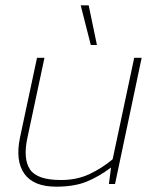

<svg xmlns="http://www.w3.org/2000/svg" viewBox="-20 -691 589 721"><path d="M321 -522 283 -671H313L344 -522ZM191 10Q106 10 71.5 -38.5Q37 -87 55 -174L119 -474H147L83 -174Q66 -95 92.5 -55Q119 -15 209 -15Q269 -15 316.5 -37.5Q364 -60 403 -93L484 -474H512L412 0H389L397 -62Q352 -28 305.5 -9Q259 10 191 10Z"/></svg>

Font: Kanit Thin
Style: Italic
Weight: 250
Italic angle: -12°
Designer: Katatrad Team
Foundry: CadsonDemak
Version: Version 2.000; ttfautohint (v1.8.3)